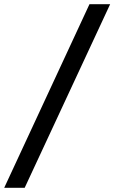

<svg xmlns="http://www.w3.org/2000/svg" viewBox="-55 -789 542 910"><path d="M-35 101 369 -769H467L62 101Z"/></svg>

Font: DM Sans Medium
Style: Italic
Weight: 500
Italic angle: -10°
Designer: Colophon Foundry, Jonny Pinhorn
Foundry: Colophon Foundry
Version: Version 4.004;gftools[0.9.30]